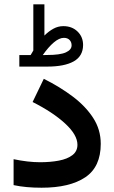

<svg xmlns="http://www.w3.org/2000/svg" viewBox="-20 -878 534 897"><path d="M123 -620.6Q126.5 -626 129.6 -631.6Q132.8 -637.2 135.7 -642.1V-857.9H187.5V-711.9Q207.5 -731.9 229.5 -743.9Q251.5 -755.9 275.9 -755.9Q316.4 -755.9 342.3 -730.7Q368.2 -705.6 368.2 -667.5Q367.7 -615.7 324.5 -591.3Q281.2 -566.9 200.7 -566.9H70.3V-620.6ZM200.2 -621.1Q261.2 -621.1 287.8 -633.3Q314.5 -645.5 314.5 -666Q314.5 -681.6 304.9 -691.4Q295.4 -701.2 278.3 -701.2Q256.8 -701.2 231.4 -679.7Q206.1 -658.2 179.7 -620.6ZM167 -120.1Q215.8 -120.1 255.4 -127.7Q294.9 -135.3 318.4 -153.3Q341.8 -171.4 341.8 -201.7Q341.8 -248 284.2 -301Q226.6 -354 132.3 -401.4L184.6 -509.8Q259.3 -472.7 319.6 -427.2Q379.9 -381.8 415.3 -327.1Q450.7 -272.5 450.7 -206.1Q450.7 -98.1 378.2 -49.6Q305.7 -1 174.3 -1Q137.7 -1 105.5 -3.9Q73.2 -6.8 43.5 -13.2V-134.3Q111.3 -120.1 167 -120.1Z"/></svg>

Font: Vazirmatn RD FD SemiBold
Style: Regular
Weight: 600
Designer: Saber Rastikerdar
Foundry: Saber Rastikerdar
Version: Version 33.003